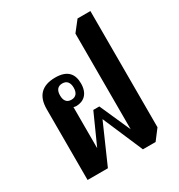

<svg xmlns="http://www.w3.org/2000/svg" viewBox="-182 -894 954 1023"><g transform="rotate(-30 294.5 -383.0)"><path d="M399 6H477L525 -57V-772H446L396 -708V-119L312 -308H275L191 -121V-374C195 -372 202 -371 207 -371C254 -371 289 -401 289 -463C289 -523 259 -559 185 -559C102 -559 62 -516 62 -436V0H187L293 -241ZM202 -413C173 -413 160 -432 160 -463C160 -494 173 -513 202 -513C230 -513 244 -494 244 -463C244 -432 230 -413 202 -413Z"/></g></svg>

Font: Noto Serif Thai Condensed
Style: Bold
Weight: 700
Width: 3
Designer: Monotype Design Team
Foundry: Monotype Imaging Inc.
Version: Version 2.002